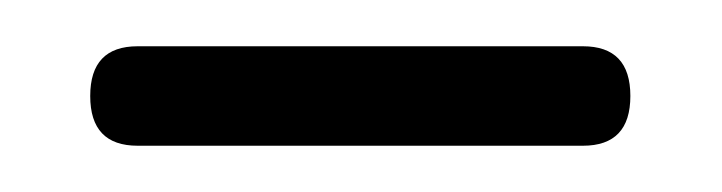

<svg xmlns="http://www.w3.org/2000/svg" viewBox="-20 -561 312 83"><path d="M19 -519.5Q19 -541 39.5 -541H232Q252.5 -541 252.5 -519.5Q252.5 -498 232 -498H39.5Q19 -498 19 -519.5Z"/></svg>

Font: Fraunces 144pt SuperSoft Light
Style: Regular
Weight: 300
Version: Version 1.000;[0bf87f6ff]